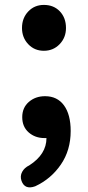

<svg xmlns="http://www.w3.org/2000/svg" viewBox="-20 -577 364 797"><path d="M162.1 -556.6Q203.1 -556.6 228.5 -529.8Q253.9 -502.9 253.9 -460.9Q253.9 -420.9 227.5 -393.6Q201.2 -366.2 162.1 -366.2Q123 -366.2 97.2 -393.6Q71.3 -420.9 71.3 -460.9Q71.3 -502 97.2 -529.3Q123 -556.6 162.1 -556.6ZM273.4 -33.2Q273.4 46.9 232.4 106.4Q191.4 166 126 196.3Q83 211.9 69.3 173.8Q62.5 154.3 71.8 136.7Q81.1 119.1 101.6 109.4Q172.9 63.5 172.9 -3.9H164.1Q126 -3.9 99.1 -27.3Q72.3 -50.8 72.3 -90.8Q72.3 -129.9 99.6 -153.8Q127 -177.7 167 -177.7Q217.8 -177.7 245.6 -139.6Q273.4 -101.6 273.4 -33.2Z"/></svg>

Font: GenSenMaruGothic TW TTF Bold
Style: Regular
Weight: 700
Version: Version 1.301